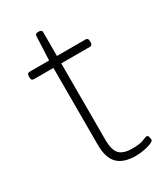

<svg xmlns="http://www.w3.org/2000/svg" viewBox="-167 -725 700 806"><g transform="rotate(-30 183.0 -322.0)"><path d="M250 6Q190 6 161.5 -22.5Q133 -51 133 -114V-487H38Q26 -487 26 -501V-509Q26 -523 38 -523H133L138 -638Q138 -650 153 -650H156Q171 -650 171 -638V-523H310Q322 -523 322 -509V-501Q322 -487 310 -487H171V-117Q171 -67 189.5 -47.5Q208 -28 252 -28Q288 -28 305.5 -35.5Q323 -43 329 -43Q334 -43 336.5 -34.5Q339 -26 339 -21Q339 -14 325 -8Q311 -2 290.5 2Q270 6 250 6Z"/></g></svg>

Font: Asap Semi Expanded Thin
Style: Regular
Weight: 100
Width: 6
Designer: Pablo Cosgaya
Foundry: Omnibus-Type
Version: Version 3.001; ttfautohint (v1.8.4.7-5d5b)